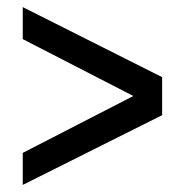

<svg xmlns="http://www.w3.org/2000/svg" viewBox="-20 -524 519 540"><path d="M436 -307 44 -504V-414L355 -254L44 -94V-4L436 -200Z"/></svg>

Font: Archivo Narrow
Style: Regular
Weight: 400
Designer: Hector Gatti
Foundry: Omnibus-Type
Version: Version 1.003;PS 001.003;hotconv 1.0.70;makeotf.lib2.5.58329